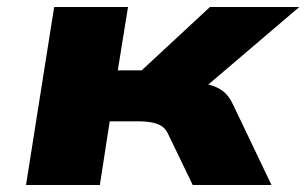

<svg xmlns="http://www.w3.org/2000/svg" viewBox="-20 -526 871 546"><path d="M54 0 134 -506H344L315 -326H383L577 -506H831L519 -240L525 -293Q555 -290 576.5 -284.5Q598 -279 614.5 -266.5Q631 -254 643 -228L752 0H528L459 -143Q452 -159 441 -166.5Q430 -174 413 -177.5Q396 -181 372 -181H292L264 0Z"/></svg>

Font: Nunito Sans 7pt Expanded Black
Style: Italic
Weight: 900
Width: 7
Italic angle: -9°
Designer: Vernon Adams
Foundry: Vernon Adams
Version: Version 3.101;gftools[0.9.27]